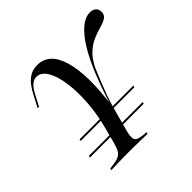

<svg xmlns="http://www.w3.org/2000/svg" viewBox="-148 -732 882 882"><g transform="rotate(-45 292.5 -291.0)"><path d="M101.6 0 104 -8.9Q137.9 -12.1 155.6 -18.1Q173.4 -24.2 182.3 -38.3Q191.1 -52.4 198.4 -79L216.9 -149.2Q237.1 -222.6 242.3 -293.1Q247.6 -363.7 239.5 -421.4Q231.5 -479 211.3 -512.9Q191.1 -546.8 160.5 -546.8Q146 -546.8 131 -535.1Q116.1 -523.4 99.2 -491.1L72.6 -440.3H63.7L94.4 -499.2Q104.8 -519.4 118.5 -537.9Q132.3 -556.5 152.8 -569.4Q173.4 -582.3 202.4 -582.3Q279.8 -582.3 308.5 -484.3Q337.1 -386.3 312.1 -203.2L306.5 -199.2Q334.7 -293.5 364.1 -365.3Q393.5 -437.1 423.8 -485.1Q454 -533.1 484.3 -557.7Q514.5 -582.3 544.4 -582.3Q562.9 -582.3 573.8 -572.6Q584.7 -562.9 584.7 -546.8Q584.7 -526.6 570.6 -516.9Q556.5 -507.3 533.1 -500.8Q509.7 -494.4 482.3 -483.5Q454.8 -472.6 428.2 -449.2Q401.6 -425.8 380.6 -381.5Q369.4 -355.6 356.5 -323.4Q343.5 -291.1 331.9 -258.9Q320.2 -226.6 312.9 -200.8L279.8 -79Q272.6 -52.4 274.2 -37.1Q275.8 -21.8 291.5 -16.1Q307.3 -10.5 339.5 -8.9L337.1 0Q317.7 -0.8 288.7 -1.6Q259.7 -2.4 221.8 -2.4Q182.3 -2.4 150.4 -1.6Q118.5 -0.8 101.6 0ZM73.4 -110.5 75 -119.4H425L422.6 -110.5ZM96.8 -194.4 98.4 -203.2H251.6L250.8 -194.4ZM294.4 -194.4 297.6 -203.2H448.4L446 -194.4Z"/></g></svg>

Font: Playfair 144pt
Style: Italic
Weight: 400
Italic angle: -15.6°
Designer: Claus Eggers Sørensen
Foundry: Claus Eggers Sørensen
Version: Version 2.001;gftools[0.9.30]